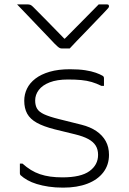

<svg xmlns="http://www.w3.org/2000/svg" viewBox="-20 -851 590 879"><path d="M299 -629Q290 -629 281 -629Q272 -629 263 -629Q256 -629 250 -633Q244 -637 230 -651Q222 -660 202 -680.5Q182 -701 156.5 -728Q131 -755 105 -782Q79 -809 58 -831Q70 -831 80 -831Q90 -831 102 -831Q113 -831 118.5 -829Q124 -827 131 -820Q147 -804 191 -759.5Q235 -715 295 -653L254 -674H297L256 -653Q318 -715 359 -757Q400 -799 432 -831H469Q473 -831 475 -830Q477 -829 478 -827Q479 -825 479 -822Q479 -818 475 -813.5Q471 -809 457 -794Q444 -781 422.5 -758Q401 -735 376.5 -710Q352 -685 331 -663Q310 -641 299 -629ZM266 -39Q350 -39 389.5 -67.5Q429 -96 429 -142Q429 -167 418 -184.5Q407 -202 384 -214.5Q361 -227 324 -236L230 -259Q179 -272 148.5 -289Q118 -306 104.5 -330.5Q91 -355 91 -390Q91 -419 103.5 -445Q116 -471 142 -491Q168 -511 207.5 -522.5Q247 -534 300 -534Q341 -534 370 -529.5Q399 -525 418.5 -518Q438 -511 448 -505Q452 -503 453.5 -501Q455 -499 455.5 -497Q456 -495 456 -492Q456 -483 456 -475.5Q456 -468 456 -458H444Q422 -469 400 -475.5Q378 -482 352 -484.5Q326 -487 291 -487Q241 -487 207.5 -474Q174 -461 157.5 -439Q141 -417 141 -391Q141 -369 149.5 -354Q158 -339 181.5 -328Q205 -317 249 -306L353 -280Q393 -270 421 -251Q449 -232 464 -205Q479 -178 479 -142Q479 -96 453 -62Q427 -28 380 -10Q333 8 269 8Q233 8 203 3.5Q173 -1 148.5 -8.5Q124 -16 105.5 -26.5Q87 -37 74 -49Q73 -51 72 -52.5Q71 -54 71 -57Q71 -68 71 -80Q71 -92 71 -102H83Q102 -85 121.5 -73Q141 -61 163 -53.5Q185 -46 210.5 -42.5Q236 -39 266 -39Z"/></svg>

Font: Recursive Light
Style: Regular
Weight: 300
Version: Version 1.085